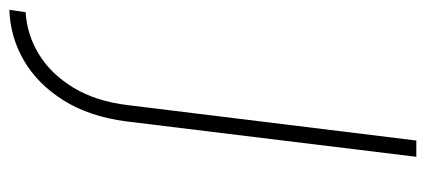

<svg xmlns="http://www.w3.org/2000/svg" viewBox="-304 -482 890 401"><g transform="rotate(90 140.5 -281.0)"><path d="M193 -100Q183 -23 149 31Q115 85 66 113.5Q17 142 -40 144L-35 110Q13 107 54 81.5Q95 56 123 9.5Q151 -37 159 -103L233 -706H267Z"/></g></svg>

Font: Josefin Sans ExtraLight
Style: Italic
Weight: 250
Italic angle: -7°
Designer: Santiago Orozco
Foundry: Typemade
Version: Version 2.000